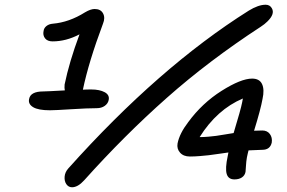

<svg xmlns="http://www.w3.org/2000/svg" viewBox="-20 -769 1212 811"><path d="M284.2 22Q269.5 22 260.5 9.3Q251.5 -3.4 252.9 -22.5Q254.4 -41.5 268.1 -57.1Q651.4 -485.4 1030.8 -724.1Q1071.3 -749 1102.1 -749Q1120.1 -749 1128.4 -733.9Q1142.1 -710 1109.4 -678.2Q1097.7 -666.5 1081.1 -655.8Q861.8 -512.7 684.1 -355.2Q506.3 -197.8 335.9 -7.8Q309.1 22 284.2 22ZM190.9 -303.2Q141.6 -303.2 119.9 -316.4Q98.1 -329.6 103 -351.1Q108.9 -382.8 163.1 -382.8Q176.8 -382.8 253.9 -387.2Q251.5 -396 252.9 -412.1Q272.5 -507.3 315.9 -624Q259.3 -594.2 202.1 -594.2Q180.2 -594.2 170.2 -607.2Q160.2 -620.1 164.1 -638.2Q165.5 -650.4 176 -658.9Q186.5 -667.5 203.1 -668.9Q272 -674.8 338.9 -716.8Q362.8 -731 379.9 -731Q405.3 -731 415.3 -712.4Q425.3 -693.8 415 -668.9Q354.5 -507.3 330.1 -390.1Q343.3 -391.1 365.2 -391.1Q400.9 -391.1 422.4 -379.4Q443.8 -367.7 439 -346.2Q436 -331.5 422.4 -321.8Q408.7 -312 388.2 -312Q349.6 -312 281 -307.6Q212.4 -303.2 190.9 -303.2ZM970.2 -11.2Q944.3 -11.2 937.5 -34.4Q930.7 -57.6 941.9 -109.9Q942.4 -112.3 943.4 -117.4Q944.3 -122.6 944.8 -125Q938 -124 905.8 -119.4Q873.5 -114.7 861.3 -113.3Q849.1 -111.8 825.7 -109.9Q802.2 -107.9 782.2 -107.9Q754.9 -107.9 740.5 -124.3Q726.1 -140.6 730 -163.1Q738.3 -205.1 774.9 -252.9Q834 -333.5 916 -385.3Q998 -437 1044.9 -437Q1076.2 -437 1086.9 -413.8Q1097.7 -390.6 1088.9 -351.1Q1081.1 -307.1 1053.2 -216.8Q1058.6 -216.8 1070.1 -217.3Q1081.5 -217.8 1087.9 -217.8Q1108.9 -217.8 1119.9 -202.9Q1130.9 -188 1127.9 -167Q1121.1 -136.2 1087.9 -136.2Q1075.2 -136.2 1029.8 -133.8Q1028.8 -129.9 1026.4 -120.1Q1023.9 -110.4 1022.9 -104Q1020 -87.4 1019 -68.8Q1018.1 -50.3 1017.1 -43Q1014.2 -27.8 1001.7 -19.5Q989.3 -11.2 970.2 -11.2ZM1002.9 -336.9Q1004.4 -345.7 1005.9 -353Q896.5 -306.6 823.2 -189.9H825.2Q841.3 -189.9 861.1 -191.7Q880.9 -193.4 892.8 -195.1Q904.8 -196.8 931.4 -201.2Q958 -205.6 966.8 -207Q997.1 -306.6 1002.9 -336.9Z"/></svg>

Font: Shantell Sans Irregular Bouncy
Style: Italic
Weight: 400
Italic angle: -11.31°
Designer: Stephen Nixon, Anya Danilova, Shantell Martin
Foundry: Arrow Type
Version: Version 1.006;[9816181b4]